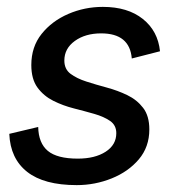

<svg xmlns="http://www.w3.org/2000/svg" viewBox="-20 -529 501 558"><path d="M203 9Q108 9 59 -29.5Q10 -68 7 -140L91 -160Q92 -113 119 -90.5Q146 -68 206 -68Q256 -68 287 -88Q318 -108 318 -142Q318 -165 300 -177.5Q282 -190 254 -198Q226 -206 194.5 -214Q163 -222 135 -236Q107 -250 89 -274.5Q71 -299 71 -340Q71 -393 101 -430.5Q131 -468 178.5 -488.5Q226 -509 279 -509Q351 -509 395 -474Q439 -439 445 -380L363 -359Q357 -432 274 -432Q228 -432 197.5 -410Q167 -388 167 -353Q167 -328 185 -314.5Q203 -301 231 -292Q259 -283 290.5 -274.5Q322 -266 350 -252.5Q378 -239 396 -215.5Q414 -192 414 -153Q414 -102 383.5 -66Q353 -30 304.5 -10.5Q256 9 203 9Z"/></svg>

Font: Livvic Medium
Style: Italic
Weight: 500
Italic angle: -10°
Designer: Jacques Le Bailly, Baron von Fonthausen
Version: Version 1.001; ttfautohint (v1.8.2)